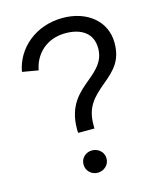

<svg xmlns="http://www.w3.org/2000/svg" viewBox="-110 -796 717 881"><g transform="rotate(-15 248.5 -356.0)"><path d="M205 -192H282V-209C282 -292 318 -330 378 -380C437 -428 473 -467 473 -548C473 -652 387 -720 272 -720C141 -720 46 -634 28 -529L104 -516C117 -590 176 -649 266 -649C340 -649 394 -616 394 -544C394 -482 357 -450 313 -413C261 -370 204 -322 204 -210C204 -203 204 -197 205 -192ZM245 8C275 8 300 -15 300 -44V-47C300 -75 275 -98 245 -98C215 -98 191 -75 191 -47V-44C191 -15 215 8 245 8Z"/></g></svg>

Font: Fixel Text Regular
Style: Regular
Weight: 400
Width: 4
Designer: AlfaBravo + MacPaw
Foundry: Kyrylo Tkachov, Marchela Mozhyna, Serhii Makarenko, Maria Weinstein, Zakhar Kryvoshyya
Version: Version 1.211